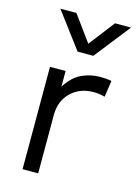

<svg xmlns="http://www.w3.org/2000/svg" viewBox="-115 -817 625 879"><g transform="rotate(15 197.0 -377.0)"><path d="M82 0V-485H156V-411Q187.5 -461 228.8 -480.5Q270 -500 317 -500Q330 -500 343.8 -499Q357.5 -498 370.5 -495L359 -417.5Q331.5 -425 305.5 -425Q240.5 -425 198.2 -384Q156 -343 156 -276V0ZM186 -585 59 -754.5H135L224 -632.5L318 -754.5H394L260.5 -585Z"/></g></svg>

Font: Geologica ExtraLight
Style: Regular
Weight: 200
Designer: Sindre Bremnes, Frode Helland
Foundry: Monokrom Skriftforlag AS
Version: Version 1.010; ttfautohint (v1.8.4.7-5d5b);gftools[0.9.28]